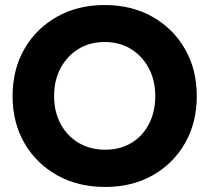

<svg xmlns="http://www.w3.org/2000/svg" viewBox="-20 -731 832 763"><path d="M398 12Q290 12 207 -34.5Q124 -81 77 -162.5Q30 -244 30 -349Q30 -455 77 -536.5Q124 -618 206.5 -664.5Q289 -711 396 -711Q503 -711 585.5 -664.5Q668 -618 715 -536.5Q762 -455 762 -349Q762 -244 715.5 -162.5Q669 -81 587 -34.5Q505 12 398 12ZM398 -136Q457 -136 502 -163Q547 -190 572 -238.5Q597 -287 597 -349Q597 -412 571 -460.5Q545 -509 500 -536.5Q455 -564 396 -564Q337 -564 292 -536.5Q247 -509 221 -460.5Q195 -412 195 -349Q195 -287 221 -238.5Q247 -190 293 -163Q339 -136 398 -136Z"/></svg>

Font: Figtree ExtraBold
Style: Regular
Weight: 800
Designer: Erik Kennedy
Foundry: Erik Kennedy
Version: Version 2.002